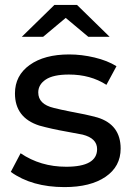

<svg xmlns="http://www.w3.org/2000/svg" viewBox="-20 -757 541 783"><path d="M243 6Q110 6 24 -56L64 -132Q145 -77 250 -77Q376 -77 376 -149Q376 -193 317 -208L253 -220Q190 -231 140 -245Q41 -277 41 -376Q41 -449 101 -492Q161 -535 262 -535Q313 -535 365.5 -522.5Q418 -510 455 -487L414 -411Q349 -453 261 -453Q197 -453 166.5 -432.5Q136 -412 136 -380Q136 -332 199 -317Q226 -310 267 -302Q329 -291 377 -278Q472 -249 472 -151Q472 -78 410.5 -36Q349 6 243 6ZM427 -607H340L248 -684L156 -607H69L202 -737H294Z"/></svg>

Font: Argentum Novus
Style: Regular
Weight: 400
Designer: Julieta Ulanovsky
Foundry: Julieta Ulanovsky
Version: Version 7.20;July 27, 2021;FontCreator 13.0.0.2683 64-bit